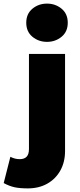

<svg xmlns="http://www.w3.org/2000/svg" viewBox="-98 -819 442 1064"><path d="M56.5 225Q12.5 225 -16.8 218.8Q-46 212.5 -77.5 195.5L-40.5 50Q-27.5 56.5 -15 59.8Q-2.5 63 11.5 63Q37 63 49.8 49.2Q62.5 35.5 62.5 7V-520H262.5V18Q262.5 79 236.5 125.8Q210.5 172.5 164 198.8Q117.5 225 56.5 225ZM162.5 -587Q116 -587 81.8 -615.2Q47.5 -643.5 47.5 -693Q47.5 -742.5 81.8 -770.8Q116 -799 162.5 -799Q209 -799 243.2 -770.8Q277.5 -742.5 277.5 -693Q277.5 -643.5 243.2 -615.2Q209 -587 162.5 -587Z"/></svg>

Font: Geologica Roman Black
Style: Regular
Weight: 900
Designer: Sindre Bremnes, Frode Helland
Foundry: Monokrom Skriftforlag AS
Version: Version 1.010;gftools[0.9.28]